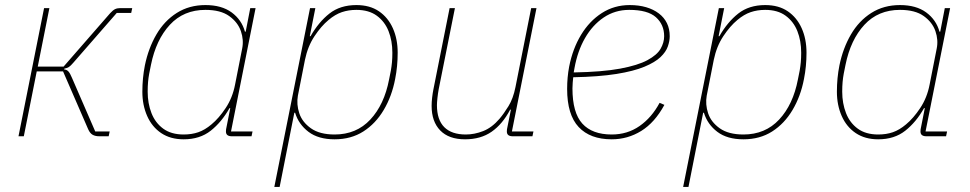

<svg xmlns="http://www.w3.org/2000/svg" viewBox="-20 -538 3831 758"><path d="M53 0 154 -506H175L129 -275H231L415 -486Q426 -498 434.5 -502Q443 -506 455 -506H502L498 -487H441L270 -291Q259 -278 252 -273.5Q245 -269 234 -267L233 -264Q244 -263 250.5 -255.5Q257 -248 264 -231L356 -19H413L409 0H372Q356 0 345.5 -6Q335 -12 328 -28L229 -256H125L74 0Z M973 0H895Q884 0 878 -4.5Q872 -9 872 -19Q872 -24 872.5 -27.5Q873 -31 874 -35L889 -111H886Q855 -56 812 -22Q769 12 705 12Q653 12 616.5 -12.5Q580 -37 561 -80Q542 -123 542 -176Q542 -203 544.5 -229Q547 -255 552 -280Q566 -348 597.5 -402Q629 -456 678 -487Q727 -518 791 -518Q855 -518 894.5 -489Q934 -460 947 -413H950L968 -506H989L892 -19H977ZM705 -7Q737 -7 763 -16Q789 -25 815 -47Q844 -71 871 -111.5Q898 -152 908 -204L936 -346Q943 -380 931 -415Q919 -450 885 -474.5Q851 -499 791 -499Q705 -499 650.5 -440Q596 -381 576 -282L569 -247Q566 -231 564.5 -214Q563 -197 563 -176Q563 -130 578 -91.5Q593 -53 624.5 -30Q656 -7 705 -7Z M1063 200 1204 -506H1225L1203 -395H1206Q1238 -451 1280.5 -484.5Q1323 -518 1387 -518Q1440 -518 1476 -493.5Q1512 -469 1531 -426.5Q1550 -384 1550 -330Q1550 -303 1547.5 -277Q1545 -251 1540 -226Q1527 -158 1495 -104Q1463 -50 1414.5 -19Q1366 12 1301 12Q1237 12 1198 -17.5Q1159 -47 1145 -93H1142L1084 200ZM1301 -7Q1387 -7 1442 -66Q1497 -125 1516 -224L1523 -259Q1526 -276 1527.5 -292.5Q1529 -309 1529 -330Q1529 -377 1514 -415Q1499 -453 1467.5 -476Q1436 -499 1387 -499Q1356 -499 1329.5 -490Q1303 -481 1277 -459Q1248 -435 1221.5 -395Q1195 -355 1184 -302L1156 -160Q1150 -126 1161.5 -91Q1173 -56 1207.5 -31.5Q1242 -7 1301 -7Z M1755 -506H1776L1712 -186Q1709 -170 1707 -151.5Q1705 -133 1705 -123Q1705 -65 1734 -36Q1763 -7 1819 -7Q1853 -7 1887.5 -20.5Q1922 -34 1952 -69Q1969 -89 1987.5 -119Q2006 -149 2015 -194L2077 -506H2098L2001 -19H2086L2082 0H2004Q1993 0 1987 -4.5Q1981 -9 1981 -19Q1981 -24 1981.5 -27.5Q1982 -31 1983 -35L1997 -105H1994Q1964 -48 1921 -18Q1878 12 1816 12Q1752 12 1718 -23Q1684 -58 1684 -120Q1684 -135 1686 -152.5Q1688 -170 1691 -185Z M2395 12Q2310 12 2264.5 -36.5Q2219 -85 2219 -187Q2219 -210 2221 -232Q2223 -254 2227 -275Q2241 -346 2274 -400.5Q2307 -455 2356 -486.5Q2405 -518 2466 -518Q2502 -518 2531 -509.5Q2560 -501 2581 -485Q2602 -469 2613 -446.5Q2624 -424 2624 -395Q2624 -376 2616.5 -354.5Q2609 -333 2587.5 -312.5Q2566 -292 2524 -274.5Q2482 -257 2413.5 -246Q2345 -235 2243 -233Q2242 -226 2241 -211.5Q2240 -197 2240 -189Q2240 -93 2279 -50Q2318 -7 2395 -7Q2457 -7 2505 -40.5Q2553 -74 2584 -132L2603 -124Q2565 -54 2511.5 -21Q2458 12 2395 12ZM2464 -499Q2408 -499 2363.5 -469Q2319 -439 2289.5 -387.5Q2260 -336 2248 -269L2245 -252Q2358 -254 2428 -267Q2498 -280 2536 -300.5Q2574 -321 2588 -345.5Q2602 -370 2602 -395Q2602 -441 2569.5 -470Q2537 -499 2464 -499Z M2677 200 2818 -506H2839L2817 -395H2820Q2852 -451 2894.5 -484.5Q2937 -518 3001 -518Q3054 -518 3090 -493.5Q3126 -469 3145 -426.5Q3164 -384 3164 -330Q3164 -303 3161.5 -277Q3159 -251 3154 -226Q3141 -158 3109 -104Q3077 -50 3028.5 -19Q2980 12 2915 12Q2851 12 2812 -17.5Q2773 -47 2759 -93H2756L2698 200ZM2915 -7Q3001 -7 3056 -66Q3111 -125 3130 -224L3137 -259Q3140 -276 3141.5 -292.5Q3143 -309 3143 -330Q3143 -377 3128 -415Q3113 -453 3081.5 -476Q3050 -499 3001 -499Q2970 -499 2943.5 -490Q2917 -481 2891 -459Q2862 -435 2835.5 -395Q2809 -355 2798 -302L2770 -160Q2764 -126 2775.5 -91Q2787 -56 2821.5 -31.5Q2856 -7 2915 -7Z M3715 0H3637Q3626 0 3620 -4.5Q3614 -9 3614 -19Q3614 -24 3614.5 -27.5Q3615 -31 3616 -35L3631 -111H3628Q3597 -56 3554 -22Q3511 12 3447 12Q3395 12 3358.5 -12.5Q3322 -37 3303 -80Q3284 -123 3284 -176Q3284 -203 3286.5 -229Q3289 -255 3294 -280Q3308 -348 3339.5 -402Q3371 -456 3420 -487Q3469 -518 3533 -518Q3597 -518 3636.5 -489Q3676 -460 3689 -413H3692L3710 -506H3731L3634 -19H3719ZM3447 -7Q3479 -7 3505 -16Q3531 -25 3557 -47Q3586 -71 3613 -111.5Q3640 -152 3650 -204L3678 -346Q3685 -380 3673 -415Q3661 -450 3627 -474.5Q3593 -499 3533 -499Q3447 -499 3392.5 -440Q3338 -381 3318 -282L3311 -247Q3308 -231 3306.5 -214Q3305 -197 3305 -176Q3305 -130 3320 -91.5Q3335 -53 3366.5 -30Q3398 -7 3447 -7Z"/></svg>

Font: IBM Plex Sans Thin
Style: Italic
Weight: 250
Italic angle: -11.31°
Designer: Mike Abbink, Paul van der Laan, Pieter van Rosmalen
Foundry: Bold Monday
Version: Version 3.201